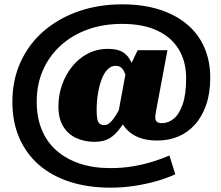

<svg xmlns="http://www.w3.org/2000/svg" viewBox="-20 -704 1019 884"><path d="M488 70Q544 70 593.5 61.5Q643 53 685.5 39.5Q728 26 760 12L787 98Q752 115 704 129Q656 143 601 151.5Q546 160 488 160Q386 160 303 133.5Q220 107 161 56.5Q102 6 69.5 -67.5Q37 -141 37 -235Q37 -336 75 -419Q113 -502 181.5 -561Q250 -620 342 -652Q434 -684 542 -684Q640 -684 715.5 -659.5Q791 -635 843 -590.5Q895 -546 921.5 -484Q948 -422 948 -346Q948 -276 929.5 -222Q911 -168 878 -131Q845 -94 801 -75.5Q757 -57 705 -57Q669 -57 641.5 -64Q614 -71 593 -84Q572 -97 557 -115.5Q542 -134 530 -156L519 -153L562 -386L571 -384L614 -473H751L698 -190Q694 -171 695 -159.5Q696 -148 703.5 -142.5Q711 -137 726 -137Q755 -137 780 -157.5Q805 -178 821 -223.5Q837 -269 837 -344Q837 -420 803.5 -476Q770 -532 704.5 -563Q639 -594 542 -594Q456 -594 384.5 -568.5Q313 -543 260 -495Q207 -447 178 -381.5Q149 -316 149 -235Q149 -164 172 -107.5Q195 -51 239.5 -11.5Q284 28 346.5 49Q409 70 488 70ZM416 -51Q369 -51 331 -68.5Q293 -86 271 -122Q249 -158 249 -214Q249 -266 265.5 -313Q282 -360 312 -397.5Q342 -435 384 -457Q426 -479 477 -479Q522 -479 547 -463Q572 -447 585.5 -415Q599 -383 607 -334L576 -277Q568 -323 560.5 -350Q553 -377 542 -389Q531 -401 512 -401Q492 -401 475.5 -384.5Q459 -368 448 -339Q437 -310 431 -273.5Q425 -237 425 -197Q425 -171 428 -156Q431 -141 439 -134.5Q447 -128 460 -128Q476 -128 490.5 -143Q505 -158 520.5 -185Q536 -212 554 -249L589 -205Q561 -153 537 -119Q513 -85 485.5 -68Q458 -51 416 -51Z"/></svg>

Font: Roboto Serif 20pt Black
Style: Regular
Weight: 900
Version: Version 1.008